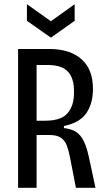

<svg xmlns="http://www.w3.org/2000/svg" viewBox="-20 -893 509 913"><path d="M66 0V-660H218Q248 -660 278 -654Q308 -648 334 -634.5Q360 -621 380 -599Q400 -577 411 -545Q422 -513 422 -469Q422 -438 415 -410Q408 -382 393 -358.5Q378 -335 351 -318.5Q324 -302 284 -294V-284Q320 -280 342 -265.5Q364 -251 378 -222.5Q392 -194 402 -149L434 0H341L313 -144Q307 -175 298.5 -199Q290 -223 271 -237Q252 -251 215 -251H154V0ZM154 -319H196Q213 -319 232 -321.5Q251 -324 269 -331.5Q287 -339 301 -354.5Q315 -370 323.5 -394.5Q332 -419 332 -456Q332 -491 324.5 -514Q317 -537 304 -551Q291 -565 275 -572Q259 -579 241 -581.5Q223 -584 207 -584H154ZM108 -873 222 -792 335 -873V-794L222 -714L108 -794Z"/></svg>

Font: Bricolage Grotesque Condensed
Style: Regular
Weight: 400
Width: 3
Designer: Mathieu Triay
Foundry: Atelier Triay
Version: Version 1.000;gftools[0.9.30]